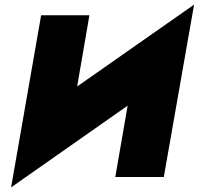

<svg xmlns="http://www.w3.org/2000/svg" viewBox="-20 -766 860 831"><path d="M764 -471 820 -746 83 -230 28 45ZM367 -700H158L28 45L274 -160ZM820 -746 571 -531 479 0H689Z"/></svg>

Font: Jost Black
Style: Italic
Weight: 900
Italic angle: -5°
Version: Version 3.710